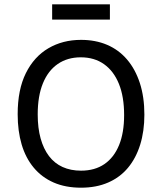

<svg xmlns="http://www.w3.org/2000/svg" viewBox="-20 -858 752 891"><path d="M356 13Q284 13 229 -11Q174 -35 136.5 -80Q99 -125 80.5 -187.5Q62 -250 62 -328Q62 -442 100 -518.5Q138 -595 204.5 -634Q271 -673 356 -673Q423 -673 477 -650Q531 -627 569.5 -582Q608 -537 629 -472.5Q650 -408 650 -326Q650 -249 630.5 -186.5Q611 -124 574 -79.5Q537 -35 482 -11Q427 13 356 13ZM356 -66Q420 -66 464.5 -96.5Q509 -127 532.5 -184.5Q556 -242 556 -324Q556 -409 532 -468.5Q508 -528 463 -560Q418 -592 355 -592Q293 -592 248 -561Q203 -530 179 -471Q155 -412 155 -327Q155 -264 168.5 -215.5Q182 -167 207.5 -133.5Q233 -100 270.5 -83Q308 -66 356 -66ZM222 -767V-838H490V-767Z"/></svg>

Font: Bricolage Grotesque 16pt
Style: Regular
Weight: 400
Version: Version 1.001;gftools[0.9.33.dev8+g029e19f]